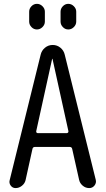

<svg xmlns="http://www.w3.org/2000/svg" viewBox="-20 -960 540 980"><path d="M246.1 -659.2 165 -291Q164.1 -286.1 166.5 -283.2Q168.9 -280.3 173.8 -280.3H320.3Q324.2 -280.3 327.1 -283.2Q330.1 -286.1 329.1 -291L248 -659.2Q248 -660.2 247.1 -660.2Q246.1 -660.2 246.1 -659.2ZM59.6 0Q43.9 0 34.7 -12.7Q25.4 -25.4 29.3 -40L187.5 -680.7Q192.4 -702.1 209.5 -716.3Q226.6 -730.5 249 -730.5Q271.5 -730.5 288.6 -716.3Q305.7 -702.1 310.5 -680.7L468.8 -42Q472.7 -26.4 462.4 -13.2Q452.1 0 435.5 0Q417 0 402.3 -12.2Q387.7 -24.4 383.8 -42L348.6 -199.2Q346.7 -210 335.9 -210H158.2Q147.5 -210 145.5 -199.2L110.4 -40Q106.4 -23.4 91.8 -11.7Q77.1 0 59.6 0ZM369.1 -900.4V-849.6Q369.1 -834 356.9 -821.8Q344.7 -809.6 328.6 -809.6Q312.5 -809.6 300.8 -821.8Q289.1 -834 289.1 -849.6V-900.4Q289.1 -916 300.8 -928.2Q312.5 -940.4 328.6 -940.4Q344.7 -940.4 356.9 -928.2Q369.1 -916 369.1 -900.4ZM128.9 -900.4Q128.9 -916 140.6 -928.2Q152.3 -940.4 168.5 -940.4Q184.6 -940.4 196.8 -928.2Q209 -916 209 -900.4V-849.6Q209 -834 196.8 -821.8Q184.6 -809.6 168.5 -809.6Q152.3 -809.6 140.6 -821.8Q128.9 -834 128.9 -849.6Z"/></svg>

Font: Rounded-X Mgen+ 1m regular
Style: Regular
Weight: 400
Designer: [Source Han Sans]
Ryoko NISHIZUKA  (kana & ideographs); Paul D. Hunt (Latin, Greek & Cyrillic); Wenlong ZHANG  (bopomofo
Version: Version 1.059.20150602